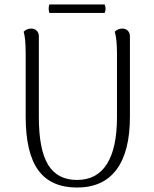

<svg xmlns="http://www.w3.org/2000/svg" viewBox="-20 -827 691 860"><path d="M562 -305Q562 -148 502 -67.5Q442 13 325 13Q208 13 151.5 -64.5Q95 -142 95 -305V-587Q95 -655 86 -685Q100 -699 120 -699Q135 -699 144.5 -689.5Q154 -680 154 -664V-303Q154 -157 195.5 -89Q237 -21 325 -21Q414 -21 459 -92.5Q504 -164 504 -303V-587Q504 -652 494 -685Q508 -699 528 -699Q543 -699 552.5 -689.5Q562 -680 562 -664ZM449 -807Q453 -795 453 -788Q453 -783 449 -769H201Q198 -780 198 -788Q198 -798 201 -807Z"/></svg>

Font: Arima Madurai Light
Style: Regular
Weight: 300
Designer: Joana Correia and Natanael Gama
Foundry: NDISCOVER
Version: Version 1.020